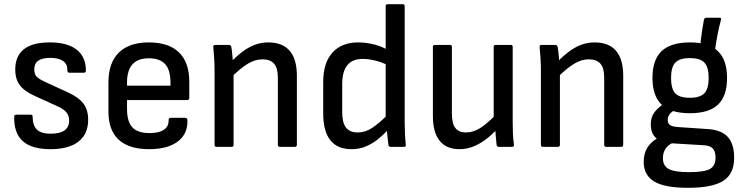

<svg xmlns="http://www.w3.org/2000/svg" viewBox="-20 -703 3563 919"><path d="M221 11Q132 11 89 -27.5Q46 -66 48 -145Q48 -154 58 -154H127Q136 -154 136 -146Q136 -103 156.5 -83Q177 -63 222 -63Q267 -63 289 -79Q311 -95 311 -126Q311 -149 298 -165Q285 -181 254 -195L146 -244Q97 -266 75 -295Q53 -324 53 -370Q53 -435 94.5 -467.5Q136 -500 218 -500Q304 -500 348 -464.5Q392 -429 391 -364Q391 -355 381 -355H312Q302 -355 302 -369Q303 -396 282 -411Q261 -426 221 -426Q182 -426 163 -412.5Q144 -399 144 -371Q144 -348 155.5 -336Q167 -324 200 -309L307 -260Q357 -237 379.5 -207Q402 -177 402 -130Q402 -62 356 -25.5Q310 11 221 11Z M693 11Q598 11 548.5 -34Q499 -79 499 -169V-308Q499 -402 548.5 -451Q598 -500 692 -500Q788 -500 837 -452Q886 -404 886 -312V-234Q886 -224 876 -224H588V-182Q588 -121 613.5 -93.5Q639 -66 696 -66Q741 -66 764.5 -82Q788 -98 787 -128Q787 -139 797 -139H867Q875 -139 877 -130Q880 -63 831.5 -26Q783 11 693 11ZM588 -293H796V-308Q796 -368 770.5 -396Q745 -424 693 -424Q640 -424 614 -395Q588 -366 588 -308Z M1320 0Q1310 0 1310 -10V-331Q1310 -377 1292 -398Q1274 -419 1236 -419Q1201 -419 1165.5 -397.5Q1130 -376 1084 -330L1080 -401Q1111 -433 1140 -455Q1169 -477 1199.5 -488.5Q1230 -500 1264 -500Q1332 -500 1366.5 -460Q1401 -420 1401 -340V-10Q1401 0 1391 0ZM1017 0Q1007 0 1007 -10V-366Q1007 -395 1005 -426Q1003 -457 1001 -477Q999 -488 1011 -488H1076Q1084 -488 1087 -479Q1090 -464 1092.5 -436Q1095 -408 1096 -388L1098 -361V-10Q1098 0 1089 0Z M1662 11Q1595 11 1561 -32Q1527 -75 1527 -161V-311Q1527 -402 1571 -451Q1615 -500 1694 -500Q1732 -500 1771.5 -490Q1811 -480 1836 -463L1840 -389Q1809 -405 1776.5 -413Q1744 -421 1716 -421Q1667 -421 1642.5 -391Q1618 -361 1618 -301V-164Q1618 -116 1636 -92.5Q1654 -69 1692 -69Q1728 -69 1761 -90.5Q1794 -112 1842 -160L1844 -89Q1814 -56 1785.5 -34Q1757 -12 1727 -0.5Q1697 11 1662 11ZM1851 0Q1840 0 1839 -10Q1837 -27 1834.5 -50.5Q1832 -74 1832 -92L1826 -129V-673Q1826 -683 1835 -683H1907Q1917 -683 1917 -673V-117Q1917 -91 1918.5 -60.5Q1920 -30 1922 -13Q1925 0 1913 0Z M2179 11Q2117 11 2084.5 -29Q2052 -69 2052 -149V-479Q2052 -488 2062 -488H2134Q2143 -488 2143 -479V-158Q2143 -112 2159.5 -90.5Q2176 -69 2210 -69Q2246 -69 2280 -91Q2314 -113 2359 -160L2362 -88Q2333 -56 2303 -34Q2273 -12 2242.5 -0.5Q2212 11 2179 11ZM2369 0Q2359 0 2357 -9Q2355 -29 2353 -50.5Q2351 -72 2350 -93L2343 -131V-479Q2343 -488 2353 -488H2425Q2434 -488 2434 -479V-122Q2434 -93 2435 -65Q2436 -37 2440 -11Q2442 0 2430 0Z M2882 0Q2872 0 2872 -10V-331Q2872 -377 2854 -398Q2836 -419 2798 -419Q2763 -419 2727.5 -397.5Q2692 -376 2646 -330L2642 -401Q2673 -433 2702 -455Q2731 -477 2761.5 -488.5Q2792 -500 2826 -500Q2894 -500 2928.5 -460Q2963 -420 2963 -340V-10Q2963 0 2953 0ZM2579 0Q2569 0 2569 -10V-366Q2569 -395 2567 -426Q2565 -457 2563 -477Q2561 -488 2573 -488H2638Q2646 -488 2649 -479Q2652 -464 2654.5 -436Q2657 -408 2658 -388L2660 -361V-10Q2660 0 2651 0Z M3273 196Q3161 196 3111 165.5Q3061 135 3061 72Q3061 30 3081 0Q3101 -30 3141 -49L3212 -24Q3182 -14 3167.5 6Q3153 26 3153 54Q3153 91 3181 106Q3209 121 3278 121Q3350 121 3377.5 106Q3405 91 3405 51Q3405 21 3391 7Q3377 -7 3345 -8L3180 -18Q3144 -21 3119.5 -43Q3095 -65 3095 -108Q3095 -141 3111 -163.5Q3127 -186 3162 -210L3218 -180Q3197 -171 3186.5 -158Q3176 -145 3176 -129Q3176 -113 3186.5 -105Q3197 -97 3224 -95L3372 -85Q3435 -80 3464.5 -46.5Q3494 -13 3494 53Q3494 129 3442 162.5Q3390 196 3273 196ZM3282 -161Q3190 -161 3146.5 -202.5Q3103 -244 3103 -330Q3103 -417 3147 -458.5Q3191 -500 3283 -500Q3373 -500 3416.5 -458Q3460 -416 3460 -330Q3460 -243 3416.5 -202Q3373 -161 3282 -161ZM3282 -235Q3331 -235 3351.5 -256.5Q3372 -278 3372 -330Q3372 -382 3351.5 -403.5Q3331 -425 3282 -425Q3233 -425 3212.5 -403.5Q3192 -382 3192 -330Q3192 -278 3212 -256.5Q3232 -235 3282 -235ZM3400 -449 3331 -477Q3335 -520 3340 -552.5Q3345 -585 3349 -607Q3352 -618 3360 -618H3423Q3434 -618 3431 -608Q3422 -576 3415 -540Q3408 -504 3400 -449Z"/></svg>

Font: Sofia Sans Semi Condensed Medium
Style: Regular
Weight: 500
Designer: Botio Nikoltchev, Ani Petrova
Foundry: lettersoup
Version: Version 4.100